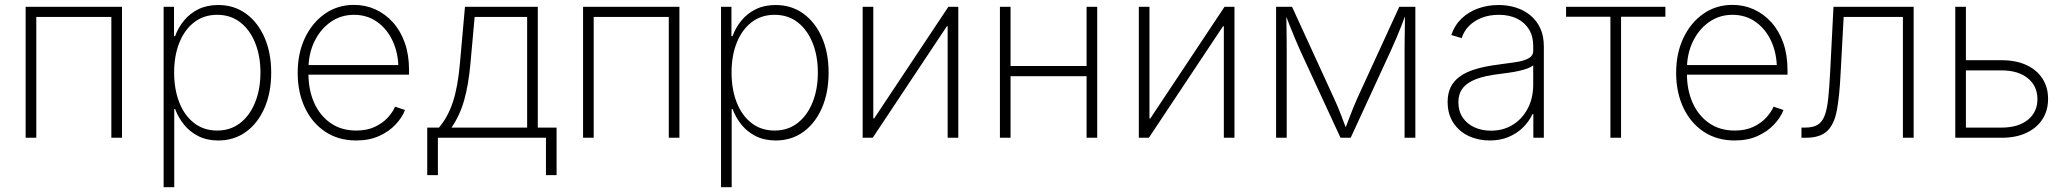

<svg xmlns="http://www.w3.org/2000/svg" viewBox="-20 -569 8534 793"><path d="M483.9 -541V0H439.9V-499H129.9V0H85.9V-541Z M655.8 204.1V-541H698.7V-419.4H703.1Q715.8 -454.6 740 -484.1Q764.2 -513.7 799.6 -531Q835 -548.3 881.3 -548.3Q946.8 -548.3 995.8 -512.7Q1044.9 -477.1 1072.5 -414.1Q1100.1 -351.1 1100.1 -269Q1100.1 -187 1072.8 -123.8Q1045.4 -60.5 996.3 -24.7Q947.3 11.2 881.3 11.2Q835.4 11.2 800 -6.3Q764.6 -23.9 740.5 -53.7Q716.3 -83.5 703.1 -119.1H699.7V204.1ZM877 -29.8Q932.1 -29.8 972.2 -61Q1012.2 -92.3 1033.9 -146.5Q1055.7 -200.7 1055.7 -269.5Q1055.7 -337.9 1033.9 -391.8Q1012.2 -445.8 972.4 -476.8Q932.6 -507.8 877 -507.8Q821.8 -507.8 782 -477.1Q742.2 -446.3 720.7 -392.6Q699.2 -338.9 699.2 -269.5Q699.2 -200.2 720.5 -146Q741.7 -91.8 781.7 -60.8Q821.8 -29.8 877 -29.8Z M1451.2 11.2Q1377.9 11.2 1323.5 -24.9Q1269 -61 1239.3 -124.3Q1209.5 -187.5 1209.5 -268.6Q1209.5 -349.1 1239.5 -412.4Q1269.5 -475.6 1322 -512.2Q1374.5 -548.8 1441.9 -548.8Q1489.3 -548.8 1530.3 -530.3Q1571.3 -511.7 1602.8 -476.8Q1634.3 -441.9 1651.9 -392.3Q1669.4 -342.8 1669.4 -280.3V-260.7H1236.3V-300.3H1645.5L1625.5 -285.2Q1625.5 -348.1 1602.3 -398.7Q1579.1 -449.2 1537.8 -478.5Q1496.6 -507.8 1441.9 -507.8Q1387.7 -507.8 1345.2 -477.8Q1302.7 -447.8 1278.3 -397Q1253.9 -346.2 1253.9 -282.7V-265.6Q1253.9 -197.8 1277.6 -144.5Q1301.3 -91.3 1345.7 -60.5Q1390.1 -29.8 1451.2 -29.8Q1495.1 -29.8 1527.3 -44.7Q1559.6 -59.6 1580.8 -82.5Q1602.1 -105.5 1611.8 -128.4L1652.8 -114.7Q1641.1 -84 1614 -54.9Q1586.9 -25.9 1545.9 -7.3Q1504.9 11.2 1451.2 11.2Z M1744.6 154.3V-42H1793Q1811.5 -64 1825.7 -89.8Q1839.8 -115.7 1850.3 -147.2Q1860.8 -178.7 1867.9 -217.8Q1875 -256.8 1879.4 -305.2L1900.4 -541H2201.2V-42H2278.8V154.3H2234.9V0H1788.6V154.3ZM1844.7 -42H2157.2V-499H1940.4L1922.9 -305.2Q1915 -218.3 1897 -154.8Q1878.9 -91.3 1844.7 -42Z M2786.1 -541V0H2742.2V-499H2432.1V0H2388.2V-541Z M2958 204.1V-541H3001V-419.4H3005.4Q3018.1 -454.6 3042.2 -484.1Q3066.4 -513.7 3101.8 -531Q3137.2 -548.3 3183.6 -548.3Q3249 -548.3 3298.1 -512.7Q3347.2 -477.1 3374.8 -414.1Q3402.3 -351.1 3402.3 -269Q3402.3 -187 3375 -123.8Q3347.7 -60.5 3298.6 -24.7Q3249.5 11.2 3183.6 11.2Q3137.7 11.2 3102.3 -6.3Q3066.9 -23.9 3042.7 -53.7Q3018.6 -83.5 3005.4 -119.1H3002V204.1ZM3179.2 -29.8Q3234.4 -29.8 3274.4 -61Q3314.5 -92.3 3336.2 -146.5Q3357.9 -200.7 3357.9 -269.5Q3357.9 -337.9 3336.2 -391.8Q3314.5 -445.8 3274.7 -476.8Q3234.9 -507.8 3179.2 -507.8Q3124 -507.8 3084.2 -477.1Q3044.4 -446.3 3022.9 -392.6Q3001.5 -338.9 3001.5 -269.5Q3001.5 -200.2 3022.7 -146Q3043.9 -91.8 3084 -60.8Q3124 -29.8 3179.2 -29.8Z M3938 0H3894V-460.4H3890.6L3584.5 0H3543V-541H3586.9V-79.6H3590.3L3897 -541H3938Z M4481.9 -296.4V-254.4H4141.6V-296.4ZM4153.8 -541V0H4109.9V-541ZM4511.7 -541V0H4467.8V-541Z M5078.6 0H5034.7V-460.4H5031.2L4725.1 0H4683.6V-541H4727.5V-79.6H4731L5037.6 -541H5078.6Z M5250.5 0V-541H5316.4L5492.2 -157.7Q5500 -140.6 5506.8 -124.3Q5513.7 -107.9 5519.5 -92.3Q5525.4 -76.7 5531.2 -61.3Q5537.1 -45.9 5543 -30.8H5533.2Q5539.1 -45.9 5544.9 -61Q5550.8 -76.2 5556.6 -91.8Q5562.5 -107.4 5569.3 -124Q5576.2 -140.6 5583.5 -157.7L5759.3 -541H5825.7V0H5781.2V-360.4Q5781.2 -380.4 5781.5 -399.7Q5781.7 -418.9 5782 -438.2Q5782.2 -457.5 5782.5 -477.1Q5782.7 -496.6 5782.7 -516.1H5788.1Q5778.3 -488.8 5768.6 -463.9Q5758.8 -439 5748.3 -414.1Q5737.8 -389.2 5725.1 -361.3L5558.6 0H5516.6L5349.6 -361.3Q5337.4 -389.2 5326.9 -414.1Q5316.4 -439 5306.6 -463.9Q5296.9 -488.8 5286.6 -516.1H5292.5Q5293 -497.6 5293.2 -478.5Q5293.5 -459.5 5293.7 -439.9Q5293.9 -420.4 5294.2 -400.4Q5294.4 -380.4 5294.4 -360.4V0Z M6132.8 11.2Q6085.9 11.2 6046.4 -7.1Q6006.8 -25.4 5982.9 -61.3Q5959 -97.2 5959 -148.4Q5959 -182.6 5971.4 -208.5Q5983.9 -234.4 6009.3 -252.9Q6034.7 -271.5 6074.2 -283.4Q6113.8 -295.4 6168 -302.2Q6210.4 -307.6 6242.9 -312.7Q6275.4 -317.9 6293.9 -328.4Q6312.5 -338.9 6312.5 -359.4V-379.9Q6312.5 -418.9 6295.2 -447.5Q6277.8 -476.1 6245.8 -491.9Q6213.9 -507.8 6170.4 -507.8Q6130.9 -507.8 6099.4 -495.4Q6067.9 -482.9 6046.9 -461.4Q6025.9 -439.9 6017.1 -411.6L5974.1 -424.3Q5987.8 -464.8 6016.6 -492.4Q6045.4 -520 6085.2 -534.2Q6125 -548.3 6169.4 -548.3Q6207 -548.3 6240.7 -537.8Q6274.4 -527.3 6300.5 -505.9Q6326.7 -484.4 6341.6 -452.4Q6356.4 -420.4 6356.4 -377.4V0H6313V-97.7H6309.6Q6295.4 -67.4 6270.5 -42.7Q6245.6 -18.1 6210.9 -3.4Q6176.3 11.2 6132.8 11.2ZM6137.7 -29.3Q6189 -29.3 6228.3 -53.7Q6267.6 -78.1 6290 -121.1Q6312.5 -164.1 6312.5 -219.2V-298.8Q6303.7 -292 6288.8 -286.4Q6273.9 -280.8 6254.6 -276.4Q6235.4 -272 6214.1 -269Q6192.9 -266.1 6171.4 -263.2Q6112.3 -256.3 6075.2 -241.7Q6038.1 -227.1 6020.8 -203.9Q6003.4 -180.7 6003.4 -147Q6003.4 -110.4 6021 -84Q6038.6 -57.6 6069.1 -43.5Q6099.6 -29.3 6137.7 -29.3Z M6631.3 0V-500H6448.2V-541H6858.4V-500H6675.3V0Z M7144.5 11.2Q7071.3 11.2 7016.8 -24.9Q6962.4 -61 6932.6 -124.3Q6902.8 -187.5 6902.8 -268.6Q6902.8 -349.1 6932.9 -412.4Q6962.9 -475.6 7015.4 -512.2Q7067.9 -548.8 7135.3 -548.8Q7182.6 -548.8 7223.6 -530.3Q7264.6 -511.7 7296.1 -476.8Q7327.6 -441.9 7345.2 -392.3Q7362.8 -342.8 7362.8 -280.3V-260.7H6929.7V-300.3H7338.9L7318.8 -285.2Q7318.8 -348.1 7295.7 -398.7Q7272.5 -449.2 7231.2 -478.5Q7189.9 -507.8 7135.3 -507.8Q7081.1 -507.8 7038.6 -477.8Q6996.1 -447.8 6971.7 -397Q6947.3 -346.2 6947.3 -282.7V-265.6Q6947.3 -197.8 6970.9 -144.5Q6994.6 -91.3 7039.1 -60.5Q7083.5 -29.8 7144.5 -29.8Q7188.5 -29.8 7220.7 -44.7Q7252.9 -59.6 7274.2 -82.5Q7295.4 -105.5 7305.2 -128.4L7346.2 -114.7Q7334.5 -84 7307.4 -54.9Q7280.3 -25.9 7239.3 -7.3Q7198.2 11.2 7144.5 11.2Z M7420.4 0V-42H7434.6Q7466.8 -42 7485.8 -52.7Q7504.9 -63.5 7515.4 -89.6Q7525.9 -115.7 7530.8 -160.9Q7535.6 -206.1 7539.1 -275.4L7552.7 -541H7883.8V0H7839.4V-499H7594.7L7582 -264.6Q7577.6 -173.3 7566.9 -114.7Q7556.2 -56.2 7526.9 -28.1Q7497.6 0 7438 0Z M8088.9 -320.3H8247.1Q8306.6 -320.3 8349.6 -300.3Q8392.6 -280.3 8415.8 -244.4Q8439 -208.5 8439 -160.6Q8439 -112.8 8415.8 -76.7Q8392.6 -40.5 8349.6 -20.3Q8306.6 0 8247.1 0H8055.7V-541H8099.6V-42H8246.6Q8314.9 -42 8355 -73.7Q8395 -105.5 8395 -159.7Q8395 -213.9 8355 -246.1Q8314.9 -278.3 8246.6 -278.3H8088.9Z"/></svg>

Font: Inter 17pt ExtraLight
Style: Regular
Weight: 250
Version: Version 4.001;git-66647c0bb